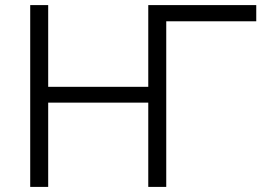

<svg xmlns="http://www.w3.org/2000/svg" viewBox="-20 -733 1065 753"><path d="M98.5 0V-713H169V-392.5H561.5V-713H985V-649.5H632V0H561.5V-330.5H169V0Z"/></svg>

Font: Heraclito Light
Style: Regular
Weight: 300
Designer: Kostas Bartsokas (font) & Cristiano Sobral (main changes)
Foundry: Kostas Bartsokas (font) & Cristiano Sobral (main changes)
Version: Version 1.00;July 8, 2020;FontCreator 13.0.0.2655 64-bit